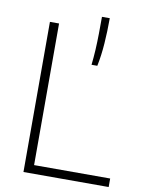

<svg xmlns="http://www.w3.org/2000/svg" viewBox="-89 -870 697 932"><g transform="rotate(10 259.0 -404.0)"><path d="M92.5 0V-740H137.5V-42H512.5V0ZM327.5 -570Q331.5 -605 333.8 -644.2Q336 -683.5 336.5 -725Q337 -766.5 337 -808H375.5Q375.5 -743.5 371.2 -683.2Q367 -623 356 -570Z"/></g></svg>

Font: Encode Sans Condensed Thin ExtraLight
Style: Regular
Weight: 250
Version: Version 3.002